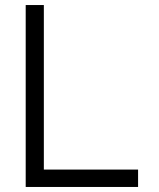

<svg xmlns="http://www.w3.org/2000/svg" viewBox="-20 -742 631 762"><path d="M154 -69H528V0H82V-722H154Z"/></svg>

Font: SUIT Variable
Style: Regular
Weight: 400
Designer: Sunn Youn; Korean Glyphs from Source Han Sans (Sandoll Communications; Soo-young Jang, Joo-yeon Kang)
Foundry: Sunn
Version: Version 1.150;FEAKit 1.0